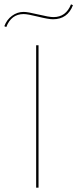

<svg xmlns="http://www.w3.org/2000/svg" viewBox="-31 -867 357 887"><path d="M-2 -742 -11 -746Q0 -776 24.5 -794Q49 -812 78 -812Q97 -812 146.5 -800Q196 -788 216 -788Q274 -788 297 -847L306 -843Q281 -778 214 -778Q193 -778 145 -790Q97 -802 78 -802Q21 -802 -2 -742ZM136 0V-658H147V0Z"/></svg>

Font: EauTest Hairline
Style: Regular
Weight: 250
Designer: Christian Thalmann (Catharsis Fonts)
Version: Version 0.001;PS 000.001;hotconv 1.0.88;makeotf.lib2.5.64775